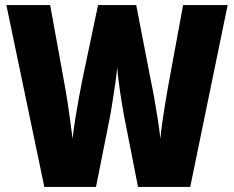

<svg xmlns="http://www.w3.org/2000/svg" viewBox="-20 -734 919 754"><path d="M874 -714 727 0H522L467 -280Q460 -317 452 -370.5Q444 -424 440 -469Q438 -443 433 -408Q428 -373 422.5 -339Q417 -305 413 -281L357 0H154L5 -714H177L236 -389Q240 -367 245.5 -331.5Q251 -296 256 -258Q261 -220 265 -189Q269 -227 276 -269.5Q283 -312 290 -350.5Q297 -389 302 -414L365 -714H515L573 -414Q579 -387 586 -347.5Q593 -308 599.5 -266Q606 -224 610 -189Q612 -216 617 -251Q622 -286 628 -322.5Q634 -359 639 -388L699 -714Z"/></svg>

Font: Noto Sans Lao Condensed Black
Style: Regular
Weight: 900
Width: 3
Designer: Monotype Design Team
Foundry: Monotype Imaging Inc.
Version: Version 2.003; ttfautohint (v1.8.4.7-5d5b)